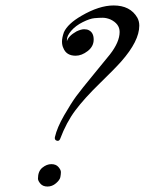

<svg xmlns="http://www.w3.org/2000/svg" viewBox="-20 -669 530 703"><path d="M382 -469Q418 -515 418 -552Q418 -582 384 -598Q369 -604 356 -604Q343 -604 326 -602.5Q309 -601 283 -588Q257 -575 241 -556.5Q225 -538 225 -523Q225 -520 225 -518Q230 -537 260 -554Q277 -562 288 -562Q299 -562 306 -558Q323 -549 323 -524Q323 -499 301 -482Q279 -465 257 -465Q223 -465 212 -493Q207 -503 207 -517Q207 -531 214 -551Q228 -582 278 -611Q343 -649 396 -649Q457 -649 483 -604Q490 -591 490 -575Q490 -519 424 -444Q401 -418 345 -363.5Q289 -309 256 -265Q223 -221 200 -160Q196 -151 187.5 -154Q179 -157 181 -167Q189 -202 215 -247Q241 -292 259 -316.5Q277 -341 326 -400.5Q375 -460 382 -469ZM119 -15Q119 -42 135 -55Q151 -68 168 -68Q185 -68 194 -57.5Q203 -47 203 -39Q203 -31 201 -20.5Q199 -10 185 2Q171 14 154 14Q137 14 128 3.5Q119 -7 119 -15Z"/></svg>

Font: Great Vibes
Style: Regular
Weight: 400
Designer: Robert E. Leuschke
Foundry: Robert E. Leuschke
Version: Version 1.001